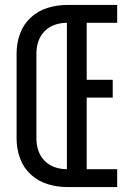

<svg xmlns="http://www.w3.org/2000/svg" viewBox="-20 -755 540 775"><path d="M250 0Q210 0 171.5 -12Q133 -24 103.5 -51.5Q74 -79 60.5 -117Q47 -155 47 -195V-540Q47 -580 60.5 -618Q74 -656 103.5 -683.5Q133 -711 171.5 -723Q210 -735 250 -735H453V-663H330V-433H435V-361H330V-72H453V0ZM250 -72V-663Q225 -663 201.5 -655Q178 -647 160.5 -629.5Q143 -612 135 -588.5Q127 -565 127 -540V-195Q127 -170 135 -146.5Q143 -123 160.5 -105.5Q178 -88 201.5 -80Q225 -72 250 -72Z"/></svg>

Font: Iosevka SS01
Style: Regular
Weight: 400
Monospace: yes
Designer: Belleve Invis
Foundry: Belleve Invis
Version: 2.3.3; ttfautohint (v1.8.3)